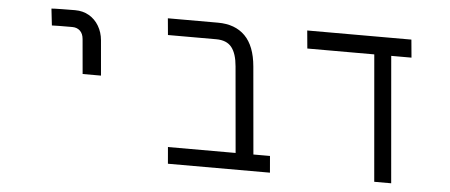

<svg xmlns="http://www.w3.org/2000/svg" viewBox="-45 -708 1890 807"><g transform="rotate(5 900.0 -304.5)"><path d="M242 -609Q221 -609 186.2 -608.5Q151.5 -608 142 -607L150 -536.5Q169 -537.5 236 -537.5Q256 -537.5 268.8 -525.5Q281.5 -513.5 283.5 -491L296.5 -344.5H374L361 -492.5Q358 -526 342.2 -552.5Q326.5 -579 300.8 -594Q275 -609 242 -609Z M843 -539H639.5L633 -609H844.5Q917 -609 959 -566.8Q1001 -524.5 1008.5 -438.5L1041 -70H1111L1117 0H686.5L680.5 -70H966L934 -432.5Q929.5 -486 908.5 -512.5Q887.5 -539 843 -539Z M1510.5 -533.5H1228L1221 -609H1660.5L1667.5 -533.5H1582L1628.5 0H1557Z"/></g></svg>

Font: JuliaMono Light
Style: Italic
Weight: 300
Italic angle: -9°
Monospace: yes
Designer: cormullion
Foundry: corm
Version: Version 0.054; ttfautohint (v1.8.4)